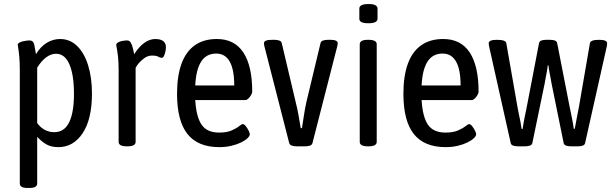

<svg xmlns="http://www.w3.org/2000/svg" viewBox="-20 -722 3039 950"><path d="M116 208Q78 208 78 186V-373Q78 -414 75.5 -441Q73 -468 70.5 -482.5Q68 -497 68 -500Q68 -507 75.5 -511Q83 -515 93 -517.5Q103 -520 112.5 -521Q122 -522 126 -522Q145 -522 149.5 -501Q154 -480 158 -454Q181 -492 212 -510.5Q243 -529 277 -529Q326 -529 361.5 -494.5Q397 -460 416 -399Q435 -338 435 -259Q435 -132 389 -63Q343 6 269 6Q232 6 208 -8.5Q184 -23 164 -45V186Q164 208 126 208ZM249 -68Q298 -68 322 -116.5Q346 -165 346 -258Q346 -351 323.5 -403.5Q301 -456 257 -456Q232 -456 208 -438Q184 -420 164 -387V-113Q181 -90 202.5 -79Q224 -68 249 -68Z M607 2Q567 2 567 -20V-373Q567 -414 564 -441Q561 -468 558 -482Q555 -496 555 -499Q555 -506 561.5 -510.5Q568 -515 577 -517.5Q586 -520 595 -521Q604 -522 609 -522Q621 -522 627.5 -510.5Q634 -499 637.5 -483Q641 -467 644 -454Q667 -490 693.5 -509.5Q720 -529 749 -529Q766 -529 778 -524Q790 -519 795.5 -510Q801 -501 801 -490Q801 -480 798.5 -467.5Q796 -455 791.5 -445.5Q787 -436 781 -436Q772 -436 763 -441.5Q754 -447 732 -447Q712 -447 695 -435Q678 -423 666 -408.5Q654 -394 651 -386V-20Q651 2 611 2Z M1065 6Q959 6 907.5 -59Q856 -124 856 -258Q856 -346 878 -406.5Q900 -467 944 -498Q988 -529 1053 -529Q1140 -529 1184 -462.5Q1228 -396 1228 -268Q1228 -262 1222.5 -252Q1217 -242 1209 -234.5Q1201 -227 1195 -227H946Q951 -144 977.5 -105Q1004 -66 1064 -66Q1102 -66 1126 -76.5Q1150 -87 1163 -97.5Q1176 -108 1181 -108Q1188 -108 1196 -98Q1204 -88 1210 -76Q1216 -64 1216 -58Q1216 -49 1204.5 -38Q1193 -27 1172.5 -17Q1152 -7 1124.5 -0.5Q1097 6 1065 6ZM946 -299H1139Q1139 -378 1116.5 -417.5Q1094 -457 1050 -457Q1001 -457 975.5 -417.5Q950 -378 946 -299Z M1448 2Q1434 2 1424 -1.5Q1414 -5 1411 -14L1288 -494Q1287 -498 1286.5 -501.5Q1286 -505 1286 -508Q1286 -525 1325 -525H1338Q1351 -525 1361.5 -521.5Q1372 -518 1374 -509L1443 -217Q1451 -186 1457 -152Q1463 -118 1468 -88H1474Q1479 -118 1484 -152Q1489 -186 1496 -217L1566 -509Q1568 -518 1578.5 -521.5Q1589 -525 1603 -525H1615Q1651 -525 1651 -508Q1651 -505 1650.5 -501.5Q1650 -498 1649 -494L1526 -14Q1524 -5 1513.5 -1.5Q1503 2 1490 2Z M1800 2Q1760 2 1760 -20V-503Q1760 -525 1800 -525H1804Q1844 -525 1844 -503V-20Q1844 2 1804 2ZM1802 -607Q1779 -607 1768.5 -612.5Q1758 -618 1758 -629V-680Q1758 -690 1768.5 -696Q1779 -702 1804 -702Q1827 -702 1837.5 -696Q1848 -690 1848 -680V-629Q1848 -619 1837.5 -613Q1827 -607 1802 -607Z M2185 6Q2079 6 2027.5 -59Q1976 -124 1976 -258Q1976 -346 1998 -406.5Q2020 -467 2064 -498Q2108 -529 2173 -529Q2260 -529 2304 -462.5Q2348 -396 2348 -268Q2348 -262 2342.5 -252Q2337 -242 2329 -234.5Q2321 -227 2315 -227H2066Q2071 -144 2097.5 -105Q2124 -66 2184 -66Q2222 -66 2246 -76.5Q2270 -87 2283 -97.5Q2296 -108 2301 -108Q2308 -108 2316 -98Q2324 -88 2330 -76Q2336 -64 2336 -58Q2336 -49 2324.5 -38Q2313 -27 2292.5 -17Q2272 -7 2244.5 -0.5Q2217 6 2185 6ZM2066 -299H2259Q2259 -378 2236.5 -417.5Q2214 -457 2170 -457Q2121 -457 2095.5 -417.5Q2070 -378 2066 -299Z M2543 2Q2529 2 2519 -1.5Q2509 -5 2507 -14L2401 -488Q2400 -492 2399 -498.5Q2398 -505 2398 -508Q2398 -516 2407.5 -520.5Q2417 -525 2439 -525Q2482 -525 2485 -509L2541 -190Q2543 -177 2547 -158.5Q2551 -140 2555 -120Q2559 -100 2561 -84H2566Q2568 -100 2571.5 -119Q2575 -138 2579 -157Q2583 -176 2586 -191L2647 -508Q2649 -518 2658.5 -521.5Q2668 -525 2682 -525H2701Q2716 -525 2725.5 -521.5Q2735 -518 2737 -508L2799 -191Q2803 -171 2807 -152.5Q2811 -134 2814 -117Q2817 -100 2819 -85H2824Q2827 -101 2830.5 -120Q2834 -139 2837.5 -157.5Q2841 -176 2844 -190L2899 -509Q2902 -525 2945 -525Q2965 -525 2974.5 -520.5Q2984 -516 2984 -508Q2984 -505 2983.5 -500.5Q2983 -496 2982 -491L2875 -14Q2873 -5 2863.5 -1.5Q2854 2 2839 2H2805Q2791 2 2781 -1.5Q2771 -5 2769 -14L2709 -309Q2707 -322 2704 -337.5Q2701 -353 2698 -368.5Q2695 -384 2694 -398H2690Q2689 -384 2686 -368.5Q2683 -353 2680 -337.5Q2677 -322 2675 -309L2614 -14Q2612 -5 2601.5 -1.5Q2591 2 2578 2Z"/></svg>

Font: Asap Condensed VF Beta
Style: Regular
Weight: 400
Designer: Pablo Cosgaya
Foundry: Omnibus-Type
Version: Version 1.008